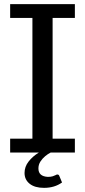

<svg xmlns="http://www.w3.org/2000/svg" viewBox="-20 -736 410 927"><path d="M192.5 171Q148 171 123.2 151.2Q98.5 131.5 98.5 99Q98.5 69 118 44Q137.5 19 167.5 0.5H29V-66.5H136.5V-649.5H29V-716H341.5V-649.5H234V-66.5H341.5V0.5H224.5Q211.5 7 198 18.2Q184.5 29.5 175 44.2Q165.5 59 165.5 77.5Q165.5 115.5 211 118Q226 118 234.8 115Q243.5 112 248.5 109.5Q253 106.5 256.5 106.5Q263.5 106.5 266 112.5L279.5 145Q243.5 171 192.5 171Z"/></svg>

Font: Verano Sans
Style: Regular
Weight: 400
Designer: Lukasz Dziedzic with Adam Twardoch and Botio Nikoltchev
Foundry: tyPoland Lukasz Dziedzic
Version: Version 3.001;December 28, 2019;FontCreator 12.0.0.2547 64-b